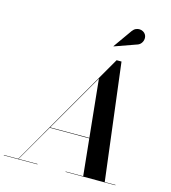

<svg xmlns="http://www.w3.org/2000/svg" viewBox="-185 -1102 1078 1213"><g transform="rotate(15 354.0 -495.5)"><path d="M45.5 0 486.5 -765H518.5L613.5 0H472.5L408.5 -624L48 0ZM-46.5 0V-2.5H173.5V0ZM357.5 0V-2.5H683.5V0ZM188 -243.5V-246.5H513.5V-243.5ZM445.5 -844.5 444.5 -846 530.5 -967.5Q540.5 -981 552.8 -986.5Q565 -992 577.2 -991.2Q589.5 -990.5 599.8 -984.8Q610 -979 615.5 -970.5Q624 -957.5 622.8 -941.2Q621.5 -925 611.5 -911.8Q601.5 -898.5 583.5 -893.5Z"/></g></svg>

Font: Bodoni Moda 72pt SemiBold
Style: Italic
Weight: 600
Italic angle: -13°
Designer: Owen Earl
Foundry: indestructible type
Version: Version 2.004